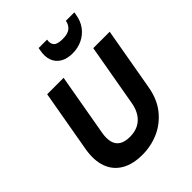

<svg xmlns="http://www.w3.org/2000/svg" viewBox="-264 -1089 1240 1240"><g transform="rotate(-45 356.0 -469.0)"><path d="M299 12Q213 12 155 -22Q97 -56 74 -120Q51 -184 66 -273L141 -700H291L216 -273Q208 -227 216.5 -194Q225 -161 252 -144Q279 -127 325 -127Q369 -127 402 -143.5Q435 -160 457 -193Q479 -226 487 -273L562 -700H712L637 -273Q621 -176 570.5 -113Q520 -50 449.5 -19Q379 12 299 12ZM444 -770Q395 -770 361.5 -789.5Q328 -809 314 -845.5Q300 -882 310 -933L313 -950H390Q384 -918 399.5 -899.5Q415 -881 464 -881Q512 -881 534 -899.5Q556 -918 562 -950H639L636 -932Q628 -881 601 -845Q574 -809 533.5 -789.5Q493 -770 444 -770Z"/></g></svg>

Font: DM Sans 18pt Black
Style: Italic
Weight: 900
Italic angle: -10°
Designer: Colophon Foundry, Jonny Pinhorn
Foundry: Colophon Foundry
Version: Version 4.004;gftools[0.9.30]